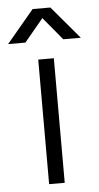

<svg xmlns="http://www.w3.org/2000/svg" viewBox="-94 -763 409 797"><g transform="rotate(-5 110.5 -365.0)"><path d="M143 -519V0H78V-519ZM147 -730 262 -594H189L110 -689L31 -594H-41L73 -730Z"/></g></svg>

Font: Almarai Light
Style: Regular
Weight: 300
Designer: Boutros International 2019
Foundry: Created by Boutros International 2019
Version: Version 1.10